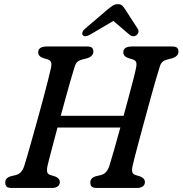

<svg xmlns="http://www.w3.org/2000/svg" viewBox="-20 -930 903 950"><path d="M214.5 -107Q210.5 -86 214.5 -76.2Q218.5 -66.5 233 -63L252.5 -57Q276 -48 276 -29Q276 -15.5 265.5 -7.8Q255 0 238 0H37.5Q19 0 12.5 -7Q6 -14 6 -26Q5 -49.5 33.5 -58L57 -63.5Q87.5 -70.5 100 -109Q105.5 -126 116 -162.2Q126.5 -198.5 139.8 -246Q153 -293.5 167.5 -345.2Q182 -397 195 -446Q208 -495 217.8 -533.8Q227.5 -572.5 232 -593Q236 -611.5 232.8 -621.8Q229.5 -632 214.5 -636.5L193 -643Q169 -651.5 169 -671Q169 -700 212.5 -700H410.5Q429 -700 435.5 -693.2Q442 -686.5 442 -675Q442 -652 412 -642L387 -635.5Q370.5 -631 362 -623Q353.5 -615 348.5 -597Q341.5 -576 330.8 -538.2Q320 -500.5 307 -453.5Q294 -406.5 280.5 -357H591.5Q605 -406.5 617.5 -453Q630 -499.5 639.5 -536.2Q649 -573 653 -593Q657 -611.5 653.8 -621.8Q650.5 -632 635.5 -636.5L614 -643Q590 -651.5 590 -671Q590 -700 633.5 -700H831.5Q850 -700 856.5 -693.2Q863 -686.5 863 -675Q863 -652 833 -642L808 -635.5Q791.5 -631 783 -623Q774.5 -615 769.5 -597Q762 -574 749.8 -531.5Q737.5 -489 723 -436.2Q708.5 -383.5 693.8 -329.2Q679 -275 666.2 -227.2Q653.5 -179.5 645.2 -147.2Q637 -115 635.5 -107Q631.5 -86 635.5 -76.2Q639.5 -66.5 654 -63L673.5 -57Q697 -48 697 -29Q697 -15.5 686.5 -7.8Q676 0 659 0H458.5Q440 0 433.5 -7Q427 -14 427 -26Q426 -49.5 454.5 -58L478 -63.5Q508.5 -70.5 521 -109Q528 -130.5 543 -183Q558 -235.5 575.5 -299H264.5Q252 -251.5 241 -210.5Q230 -169.5 223 -141.8Q216 -114 214.5 -107ZM425.5 -758.5Q400 -744.5 390 -755.5Q385.5 -760 387.5 -769Q389.5 -778 400.5 -787.5L511 -882Q526 -894.5 537.5 -902Q549 -909.5 563.5 -909.5Q577.5 -909.5 585 -902Q592.5 -894.5 600.5 -882L661.5 -787.5Q667.5 -778 664.5 -769Q661.5 -760 655 -755.5Q638.5 -744.5 620.5 -758.5L541 -826.5Z"/></svg>

Font: Fraunces 9pt SuperSoft
Style: Italic
Weight: 400
Italic angle: -16°
Version: Version 1.000;[b76b70a41]